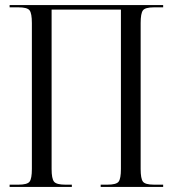

<svg xmlns="http://www.w3.org/2000/svg" viewBox="-20 -739 682 759"><path d="M18 0V-9H53Q88 -9 97 -21Q106 -33 106 -71V-648Q106 -686 97 -698Q88 -710 53 -710H18V-719H625V-710H589Q554 -710 545 -698Q536 -686 536 -648V-71Q536 -33 545 -21Q554 -9 589 -9H625V0H378V-9H405Q440 -9 449 -21Q458 -33 458 -71V-701H184V-71Q184 -33 193.5 -21Q203 -9 238 -9H264V0Z"/></svg>

Font: FoglihtenNo06
Style: Regular
Weight: 500
Designer: gluk (gluksza@wp.pl)
Foundry: gluk (gluksza@wp.pl)
Version: Version 0.76